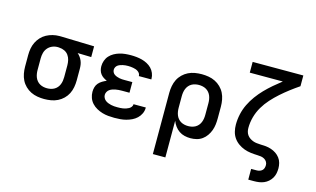

<svg xmlns="http://www.w3.org/2000/svg" viewBox="-107 -1054 2613 1588"><g transform="rotate(15 1200.0 -260.0)"><path d="M296 8Q267 8 237.5 3Q208 -2 181.5 -15Q155 -28 133.5 -49Q112 -70 99 -96Q86 -122 80.5 -151.5Q75 -181 75 -210V-310Q75 -338 80 -366Q85 -394 97.5 -419.5Q110 -445 129.5 -466Q149 -487 174 -500.5Q199 -514 227 -521Q255 -528 283 -528H300L583 -520V-428L466 -431Q479 -420 489 -406Q499 -392 505.5 -376.5Q512 -361 514.5 -344Q517 -327 517 -310V-210Q517 -181 511.5 -151.5Q506 -122 493 -96Q480 -70 458.5 -49Q437 -28 410.5 -15Q384 -2 354.5 3Q325 8 296 8ZM296 -84Q312 -84 328 -87.5Q344 -91 358 -99Q372 -107 382.5 -119.5Q393 -132 399 -147Q405 -162 407.5 -178Q410 -194 410 -210V-310Q410 -333 405 -355Q400 -377 387 -395.5Q374 -414 353 -424Q332 -434 309 -435L300 -436H292Q268 -436 246 -426Q224 -416 209 -398Q194 -380 188 -357Q182 -334 182 -310V-210Q182 -194 184.5 -178Q187 -162 193 -147Q199 -132 209.5 -119.5Q220 -107 234 -99Q248 -91 264 -87.5Q280 -84 296 -84Z M897 8Q871 8 844.5 5.5Q818 3 793 -4.5Q768 -12 744.5 -25Q721 -38 703 -57.5Q685 -77 676 -102Q667 -127 667 -154Q667 -174 672.5 -193.5Q678 -213 691 -228Q704 -243 721.5 -253.5Q739 -264 758 -272Q742 -279 727.5 -288.5Q713 -298 702.5 -312Q692 -326 687.5 -343Q683 -360 683 -377Q683 -401 691.5 -425Q700 -449 716.5 -467Q733 -485 754.5 -497Q776 -509 799.5 -516Q823 -523 847.5 -525.5Q872 -528 897 -528Q921 -528 945 -525.5Q969 -523 992 -517Q1015 -511 1037 -499.5Q1059 -488 1075.5 -471Q1092 -454 1101.5 -431Q1111 -408 1111 -384V-378H1004V-380Q1004 -391 998 -400.5Q992 -410 982.5 -416.5Q973 -423 962.5 -426.5Q952 -430 941 -432Q930 -434 919 -435Q908 -436 897 -436Q886 -436 874.5 -435Q863 -434 852 -431.5Q841 -429 830 -425Q819 -421 810 -414.5Q801 -408 795.5 -397.5Q790 -387 790 -375Q790 -364 795.5 -353.5Q801 -343 810.5 -336.5Q820 -330 831 -326Q842 -322 853.5 -319.5Q865 -317 876.5 -316.5Q888 -316 900 -316H965V-225H900Q886 -225 872.5 -224Q859 -223 846 -220.5Q833 -218 820 -213.5Q807 -209 796 -201Q785 -193 778.5 -180.5Q772 -168 772 -155Q772 -142 778.5 -129.5Q785 -117 795.5 -109Q806 -101 818.5 -96Q831 -91 844 -88Q857 -85 870.5 -84Q884 -83 897 -83Q910 -83 922.5 -83.5Q935 -84 947.5 -86Q960 -88 972 -92Q984 -96 995 -102Q1006 -108 1014 -118.5Q1022 -129 1022 -142H1127V-138Q1127 -113 1116 -89.5Q1105 -66 1086.5 -48.5Q1068 -31 1045 -20Q1022 -9 997.5 -2.5Q973 4 947.5 6Q922 8 897 8Z M1283 215V-310Q1283 -339 1288.5 -368.5Q1294 -398 1307 -424Q1320 -450 1341.5 -471Q1363 -492 1389.5 -505Q1416 -518 1445.5 -523Q1475 -528 1504 -528Q1533 -528 1562.5 -523Q1592 -518 1618.5 -505Q1645 -492 1666.5 -471Q1688 -450 1701 -424Q1714 -398 1719.5 -368.5Q1725 -339 1725 -310V-210Q1725 -183 1722 -157Q1719 -131 1710 -106Q1701 -81 1685.5 -58.5Q1670 -36 1648.5 -20.5Q1627 -5 1601 1.5Q1575 8 1548 8Q1523 8 1497.5 2Q1472 -4 1451 -18.5Q1430 -33 1414.5 -54Q1399 -75 1390 -99V215ZM1504 -84Q1520 -84 1536 -87.5Q1552 -91 1566 -99Q1580 -107 1590.5 -119.5Q1601 -132 1607 -147Q1613 -162 1615.5 -178Q1618 -194 1618 -210V-310Q1618 -326 1615.5 -342Q1613 -358 1607 -373Q1601 -388 1590.5 -400.5Q1580 -413 1566 -421Q1552 -429 1536 -432.5Q1520 -436 1504 -436Q1488 -436 1472 -432.5Q1456 -429 1442 -421Q1428 -413 1417.5 -400.5Q1407 -388 1401 -373Q1395 -358 1392.5 -342Q1390 -326 1390 -310V-210Q1390 -194 1392.5 -178Q1395 -162 1401 -147Q1407 -132 1417.5 -119.5Q1428 -107 1442 -99Q1456 -91 1472 -87.5Q1488 -84 1504 -84Z M2100 215V123H2148Q2160 123 2172.5 119Q2185 115 2194 106.5Q2203 98 2206.5 86Q2210 74 2210 61Q2210 46 2202 33Q2194 20 2180.5 12.5Q2167 5 2152 2.5Q2137 0 2122 0Q2092 -1 2063 -4.5Q2034 -8 2006.5 -18Q1979 -28 1954.5 -45.5Q1930 -63 1913.5 -87Q1897 -111 1890 -140Q1883 -169 1883 -198Q1883 -244 1893 -289Q1903 -334 1923 -375Q1943 -416 1970 -453Q1997 -490 2028.5 -522.5Q2060 -555 2095 -585Q2130 -615 2166 -643H1883V-735H2317V-643Q2277 -616 2239 -587Q2201 -558 2165 -526Q2129 -494 2097 -458.5Q2065 -423 2040.5 -381.5Q2016 -340 2003 -293Q1990 -246 1990 -198Q1990 -182 1994 -166.5Q1998 -151 2007.5 -138Q2017 -125 2030.5 -116Q2044 -107 2059 -101.5Q2074 -96 2090 -94.5Q2106 -93 2122 -92Q2145 -92 2168.5 -89.5Q2192 -87 2214.5 -79.5Q2237 -72 2256.5 -59Q2276 -46 2290.5 -27Q2305 -8 2311 15Q2317 38 2317 61Q2317 83 2312.5 104.5Q2308 126 2297 144.5Q2286 163 2269.5 177.5Q2253 192 2233 200.5Q2213 209 2191.5 212Q2170 215 2148 215Z"/></g></svg>

Font: Iosevka Semibold Extended
Style: Regular
Weight: 600
Width: 7
Monospace: yes
Designer: Belleve Invis
Foundry: Belleve Invis
Version: Version 32.5.0; ttfautohint (v1.8.4)